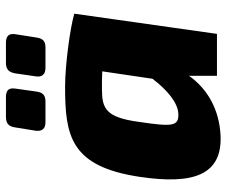

<svg xmlns="http://www.w3.org/2000/svg" viewBox="-78 -672 762 646"><g transform="rotate(-90 303.0 -349.0)"><path d="M215 -577H284C306 -577 315 -586 318 -608L328 -679C331 -700 323 -710 299 -710H234C210 -710 200 -701 197 -677L186 -609C184 -588 193 -577 215 -577ZM398 -577H466C488 -577 497 -586 500 -609L511 -679C514 -700 505 -710 482 -710H415C393 -710 383 -701 379 -678L369 -609C366 -588 376 -577 398 -577ZM335 -511C170 -511 66 -494 31 -260C4 -79 37 19 172 12C258 7 326 -31 371 -94V0H512L580 -480C533 -494 407 -511 335 -511ZM244 -130C201 -128 199 -149 216 -263C231 -374 261 -387 326 -387C346 -387 366 -387 386 -386L361 -217C324 -168 281 -132 244 -130Z"/></g></svg>

Font: Exo 2 Extra Bold
Style: Italic
Weight: 800
Italic angle: -8°
Designer: Natanael Gama
Version: Version 1.001;PS 001.001;hotconv 1.0.88;makeotf.lib2.5.64775